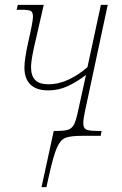

<svg xmlns="http://www.w3.org/2000/svg" viewBox="-20 -556 499 786"><path d="M200 -20H211Q244 -20 259 -25Q274 -30 282.5 -45.5Q291 -61 299 -99L332 -249Q292 -219 255.5 -202.5Q219 -186 177 -186Q129 -186 104.5 -210Q80 -234 80 -279Q80 -313 95 -381Q115 -468 115 -487Q115 -506 106.5 -511Q98 -516 66 -516H48L53 -536H159L128 -400Q107 -314 107 -282Q107 -246 124 -228.5Q141 -211 178 -211Q221 -211 262.5 -231Q304 -251 338 -281L393 -536H421L328 -101Q321 -69 321 -51Q321 -32 332.5 -26Q344 -20 380 -20H396L392 0H317Q268 0 247.5 8.5Q227 17 213 48.5Q199 80 181 161L170 210H150Z"/></svg>

Font: Noto Serif NarrowThin
Style: Italic
Weight: 250
Width: 4
Italic angle: -12°
Designer: Monotype Design Team
Foundry: Monotype Imaging Inc.
Version: Version 1.001